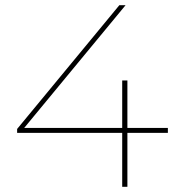

<svg xmlns="http://www.w3.org/2000/svg" viewBox="-20 -720 684 740"><path d="M46 -223 440 -700H464L70 -223L57 -227H627V-208H46ZM451 -208V-227V-410H471V0H451Z"/></svg>

Font: Montserrat
Style: Regular
Weight: 400
Designer: Julieta Ulanovsky
Foundry: Julieta Ulanovsky
Version: Version 8.000